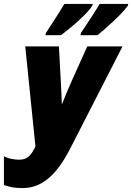

<svg xmlns="http://www.w3.org/2000/svg" viewBox="-33 -951 675 981"><path d="M378 -771H465C517 -813 595 -885 621 -923L622 -931H476C462 -906 429 -855 381 -783ZM199 -771H278C340 -817 418 -886 439 -923L441 -931H296C282 -907 250 -856 202 -783ZM83 10C207 10 280 -99 337 -214L593 -714H413L339 -550C317 -501 298 -455 283 -417C282 -442 280 -505 278 -530L268 -714H96L148 -203C129 -163 110 -135 66 -135C48 -135 8 -139 -13 -153V-6C13 4 39 10 83 10Z"/></svg>

Font: Noto Sans UI Condensed Black
Style: Italic
Weight: 900
Width: 3
Italic angle: -192°
Designer: Monotype Design Team
Foundry: Monotype Imaging Inc.
Version: Version 1.901